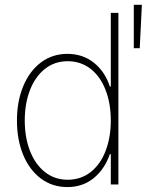

<svg xmlns="http://www.w3.org/2000/svg" viewBox="-20 -760 604 791"><path d="M49.8 -263.7Q49.8 -342.3 75.7 -404.8Q101.6 -467.3 148.7 -502.7Q195.8 -538.1 257.8 -538.1Q321.3 -538.1 367.2 -501.2Q413.1 -464.4 432.6 -403.3H436.5V-707H467.8V0H436.5V-125H432.6Q411.1 -63 366 -26.1Q320.8 10.7 257.8 10.7Q195.3 10.7 148.2 -24.7Q101.1 -60.1 75.4 -122.3Q49.8 -184.6 49.8 -263.7ZM436.5 -263.7Q436.5 -333.5 415 -389.2Q393.6 -444.8 353.3 -476.3Q313 -507.8 258.8 -507.8Q205.1 -507.8 165 -476.1Q125 -444.3 103.5 -388.9Q82 -333.5 82 -263.7Q82 -193.8 103.5 -138.4Q125 -83 165 -51.3Q205.1 -19.5 258.8 -19.5Q313 -19.5 353.3 -51Q393.6 -82.5 415 -138.2Q436.5 -193.8 436.5 -263.7ZM531.2 -740.2H564.5L555.7 -561.5H531.2Z"/></svg>

Font: Pretendard Thin
Style: Regular
Weight: 100
Designer: Base glyphs from Inter by Rasmus Andersson; Hangeul glyphs from Noto Sans CJK(Source Han Sans) by Jang Soo-young and Kan
Foundry: Kil Hyung-jin
Version: Version 1.309